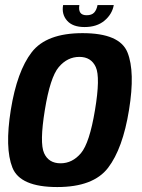

<svg xmlns="http://www.w3.org/2000/svg" viewBox="-20 -732 560 756"><path d="M205.5 4.5Q59 4.5 28.8 -72.2Q-1.5 -149 22.5 -299Q47 -451.5 105 -526.5Q163 -601.5 305 -601.5Q451.5 -601.5 482 -525.5Q512.5 -449.5 488 -299Q463.5 -147 405.5 -71.2Q347.5 4.5 205.5 4.5ZM218.5 -89Q265 -89 298.8 -129Q332.5 -169 354 -298.5Q375.5 -427.5 357.2 -467.8Q339 -508 292.5 -508Q245.5 -508 211.5 -468Q177.5 -428 156.5 -298.5Q135.5 -169.5 153.5 -129.2Q171.5 -89 218.5 -89ZM313 -625.5Q266 -625.5 244 -650.8Q222 -676 228.5 -712H292.5Q286 -672 321 -672Q341 -672 350.8 -682.5Q360.5 -693 364 -712H428Q421.5 -676 391.5 -650.8Q361.5 -625.5 313 -625.5Z"/></svg>

Font: Anybody SemiBold
Style: Italic
Weight: 600
Italic angle: -10°
Designer: Tyler Finck
Foundry: Etcetera Type Company
Version: Version 1.010; ttfautohint (v1.8.3) -l 8 -r 50 -G 200 -x 14 